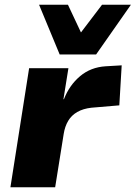

<svg xmlns="http://www.w3.org/2000/svg" viewBox="-20 -791 573 811"><path d="M24 0 103 -503H269L248 -372H250Q273 -431 318 -469Q363 -507 426 -511L494 -515L484 -346L366 -336Q331 -332 306.5 -318Q282 -304 268 -280.5Q254 -257 249 -225L213 0ZM232 -561 145 -771H267L322 -654L411 -771H533L386 -561Z"/></svg>

Font: Nunito Sans 8pt Black
Style: Italic
Weight: 900
Italic angle: -9°
Version: Version 3.101;gftools[0.9.27]